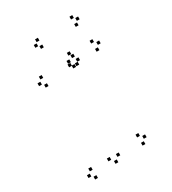

<svg xmlns="http://www.w3.org/2000/svg" viewBox="-225 -1052 1070 1193"><g transform="rotate(-30 310.0 -456.0)"><path d="M309.5 -30.5V-50.5H289.5V-30.5ZM388.5 -667.5V-687.5H368.5V-667.5ZM370.5 -646V-666H350.5V-646ZM524 -661V-681H504V-661ZM552 -694V-714H532V-694ZM520 -722V-742H500V-722ZM360 -727.5V-747.5H340V-727.5ZM333 -685V-705H313V-685ZM372 -703V-723H352V-703ZM135.5 -686.5V-706.5H115.5V-686.5ZM107.5 -654.5V-674.5H87.5V-654.5ZM138.5 -626V-646H118.5V-626ZM346.5 -643.5V-663.5H326.5V-643.5ZM327.5 -662.5V-682.5H307.5V-662.5ZM247 -34.5V-54.5H227V-34.5ZM277.5 1V-19H257.5V1ZM479.5 -13V-33H459.5V-13ZM507.5 -46V-66H487.5V-46ZM475.5 -74V-94H455.5V-74ZM116 -38.5V-58.5H96V-38.5ZM88 -6.5V-26.5H68V-6.5ZM119 22V2H99V22ZM489 -859.5V-879.5H469V-859.5ZM513.5 -888.5V-908.5H493.5V-888.5ZM486.5 -914V-934H466.5V-914ZM231 -899V-919H211V-899ZM206.5 -872.5V-892.5H186.5V-872.5ZM233.5 -849V-869H213.5V-849Z"/></g></svg>

Font: Monaspace Radon Dots Var
Style: Regular
Weight: 400
Designer: Riley Cran and the Lettermatic Team
Version: Version 1.100 (Monaspace Radon Dots)